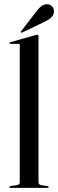

<svg xmlns="http://www.w3.org/2000/svg" viewBox="-20 -903 280 923"><path d="M165 -729.5V-28.5Q165 -22 168 -18.2Q171 -14.5 177.5 -13L208.5 -8Q211.5 -8 212.8 -6.8Q214 -5.5 214 -3.5Q214 -2 212.8 -1Q211.5 0 209 0H29.5Q27.5 0 26.2 -1Q25 -2 25 -3.5Q25 -5 26.8 -6.5Q28.5 -8 32 -9L62.5 -13Q69.5 -14.5 72.2 -18.2Q75 -22 75 -27.5V-685.5Q75 -688.5 73.8 -690.2Q72.5 -692 68.5 -692H30Q28 -692 26.8 -693.2Q25.5 -694.5 25.5 -696Q25.5 -698 26.8 -698.8Q28 -699.5 30.5 -700.5L148 -733.5Q153 -735 155 -735.5Q157 -736 159 -736Q162 -736 163.5 -734Q165 -732 165 -729.5ZM152.5 -845Q166.5 -864 180 -874Q193.5 -884 208 -882.5Q224 -881.5 232.2 -870.2Q240.5 -859 239.5 -847.5Q238 -828 223.8 -816.5Q209.5 -805 190.5 -796.5L87.5 -747Q86.5 -746.5 84.2 -746.2Q82 -746 81 -747.5Q80 -748.5 80.5 -750.5Q81 -752.5 82.5 -754Z"/></svg>

Font: Fraunces 96pt
Style: Regular
Weight: 400
Version: Version 1.000;[b76b70a41]